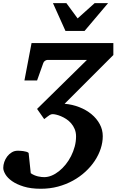

<svg xmlns="http://www.w3.org/2000/svg" viewBox="-85 -937 720 1186"><path d="M314 -295.9Q361.8 -292 404.8 -275.1Q447.8 -258.3 480 -231.7Q512.2 -205.1 531 -170.4Q549.8 -135.7 549.8 -96.2Q549.8 -57.6 537.1 -18.8Q524.4 20 500.5 56.2Q476.6 92.3 442.4 123.8Q408.2 155.3 365.7 178.7Q323.2 202.1 273.2 215.6Q223.1 229 167 229Q105.5 229 61.5 215.3Q17.6 201.7 -10.5 181.9Q-38.6 162.1 -51.8 139.6Q-64.9 117.2 -64.9 100.1Q-64.9 82.5 -58.6 63.7Q-52.2 44.9 -40.5 29.5Q-28.8 14.2 -12.5 4.2Q3.9 -5.9 23.9 -5.9Q28.3 -5.9 37.6 -5.6Q46.9 -5.4 57.4 -3.9Q67.9 -2.4 77.4 0.2Q86.9 2.9 91.8 7.8L105 132.8Q115.2 140.1 126.7 145Q138.2 149.9 149.7 152.6Q161.1 155.3 171.1 156.2Q181.2 157.2 188 157.2Q210.9 157.2 234.4 147.5Q257.8 137.7 279.8 120.1Q301.8 102.5 320.8 78.9Q339.8 55.2 354 27.1Q368.2 -1 376.5 -31.7Q384.8 -62.5 384.8 -94.2Q384.8 -119.6 376.2 -139.9Q367.7 -160.2 354.2 -175.5Q340.8 -190.9 324.2 -201.7Q307.6 -212.4 291.7 -219Q275.9 -225.6 262.2 -228.8Q248.5 -231.9 241.2 -231.9Q235.4 -231.9 231.2 -230.7Q227.1 -229.5 221.7 -226.3Q216.3 -223.1 208.5 -217Q200.7 -210.9 188 -201.2L144 -264.2L452.1 -566.9H208Q202.1 -566.9 193.6 -561.8Q185.1 -556.6 182.1 -546.9L144 -439.9H65.9L109.9 -670.9H615.2V-597.2ZM437.5 -746.1H319.3L242.2 -917.5H325.2L394.5 -823.2L499.5 -917.5H582.5Z"/></svg>

Font: Charis SIL
Style: Bold Italic
Weight: 700
Italic angle: -11°
Foundry: SIL International
Version: Version 4.112